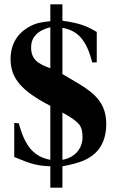

<svg xmlns="http://www.w3.org/2000/svg" viewBox="-20 -770 540 889"><path d="M269 -641C340 -629 381 -584 407 -481H428V-622C381 -650 348 -663 269 -674V-750H213V-672C168 -667 146 -663 117 -647C60 -616 29 -565 29 -496C29 -407 80 -349 213 -280V-30C139 -44 96 -90 67 -199L46 -201V-43C128 -9 151 -3 213 0V99H269V0C350 -15 388 -31 421 -61C455 -93 472 -139 472 -196C472 -322 381 -360 269 -427ZM213 -454C153 -475 124 -497 124 -551C124 -594 150 -628 213 -644ZM269 -249C349 -204 362 -188 362 -134C362 -88 333 -42 269 -30Z"/></svg>

Font: STIXGeneral
Style: Bold
Weight: 700
Designer: MicroPress Inc., with final additions and corrections provided by Coen Hoffman, Elsevier (retired)
Version: Version 1.1.0